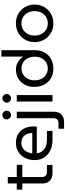

<svg xmlns="http://www.w3.org/2000/svg" viewBox="884 -1654 935 2742"><g transform="rotate(-90 1351.0 -282.5)"><path d="M247.2 0Q179.2 0 140.7 -39Q102.2 -78 102.2 -145V-638H194.4V-151.4Q194.4 -118 212.7 -98.7Q231 -79.4 264.4 -79.4H367V0ZM14 -430.6V-510H368.6V-430.6Z M722.6 0Q638.8 0 574.1 -31.5Q509.4 -63 472.7 -120.4Q436 -177.8 436 -255Q436 -331.2 467 -391.6Q498 -452 553.2 -487Q608.4 -522 681.2 -522Q760 -522 812.5 -488Q865 -454 891.2 -396.5Q917.4 -339 917.4 -267.8Q917.4 -257.4 916.6 -245.1Q915.8 -232.8 913.8 -224.2H534Q538.8 -176.8 564.7 -144.4Q590.6 -112 631.3 -95.7Q672 -79.4 720.6 -79.4H853.8V0ZM533.4 -288.6H824.4Q824 -308 819.8 -329.7Q815.6 -351.4 805.6 -371.8Q795.6 -392.2 779.2 -408.6Q762.8 -425 738.4 -435Q714 -445 680.6 -445Q646.4 -445 619.5 -431.4Q592.6 -417.8 574 -395.2Q555.4 -372.6 545.3 -344.8Q535.2 -317 533.4 -288.6Z M883.6 165.4V86H964.6Q999 86 1016.8 66.7Q1034.6 47.4 1034.6 14V-510H1126.8V20.4Q1126.8 87.4 1088 126.4Q1049.1 165.4 981.4 165.4ZM1079.6 -592Q1054.6 -592 1036.1 -610.5Q1017.6 -629 1017.6 -654Q1017.6 -679.4 1036.1 -697.7Q1054.6 -716 1079.6 -716Q1105 -716 1123.3 -697.7Q1141.6 -679.4 1141.6 -654Q1141.6 -629 1123.3 -610.5Q1105 -592 1079.6 -592Z M1272 0V-510H1364.8V0ZM1318.6 -591.4Q1293.6 -591.4 1275.1 -609.9Q1256.6 -628.4 1256.6 -653.4Q1256.6 -678.8 1275.1 -697.1Q1293.6 -715.4 1318.6 -715.4Q1344 -715.4 1362.3 -697.1Q1380.6 -678.8 1380.6 -653.4Q1380.6 -628.4 1362.3 -609.9Q1344 -591.4 1318.6 -591.4Z M1744.6 12.4Q1687.4 12.4 1639.1 -6.5Q1590.8 -25.4 1555.8 -61.3Q1520.8 -97.2 1501.4 -147.7Q1482 -198.2 1482 -261Q1482 -341 1514.7 -399.3Q1547.4 -457.6 1603.7 -489.8Q1660 -522 1730.4 -522Q1769.2 -522 1804.5 -509Q1839.8 -496 1867.8 -472.8Q1895.8 -449.6 1912 -419H1913.8V-730H2006V-257.8Q2006 -173 1971.6 -112.3Q1937.2 -51.6 1878.4 -19.6Q1819.6 12.4 1744.6 12.4ZM1745 -67Q1792 -67 1830 -89.8Q1868 -112.6 1890.3 -154.6Q1912.6 -196.6 1912.6 -254.2Q1912.6 -312.2 1890.1 -354.4Q1867.6 -396.6 1829.6 -419.6Q1791.6 -442.6 1743.8 -442.6Q1697 -442.6 1658.7 -419Q1620.4 -395.4 1597.9 -353.2Q1575.4 -311 1575.4 -255Q1575.4 -197.4 1598.1 -155.2Q1620.8 -113 1659.5 -90Q1698.2 -67 1745 -67Z M2389.2 12.4Q2311.4 12.4 2251 -23.1Q2190.6 -58.6 2155.8 -119.4Q2121 -180.2 2121 -255Q2121 -329.8 2155.8 -390.6Q2190.6 -451.4 2251 -486.9Q2311.4 -522.4 2389.2 -522.4Q2467 -522.4 2527.4 -486.9Q2587.8 -451.4 2622.6 -391Q2657.4 -330.7 2657.4 -254.8Q2657.4 -180 2622.6 -119.3Q2587.8 -58.6 2527.4 -23.1Q2467 12.4 2389.2 12.4ZM2389.2 -67Q2441.6 -67 2480.9 -92Q2520.2 -117 2542.1 -159.5Q2564 -202.1 2564 -254.9Q2564 -307.8 2542.1 -350.4Q2520.2 -393 2480.9 -418Q2441.6 -443 2389.2 -443Q2336.8 -443 2297.5 -418Q2258.2 -393 2236.3 -350.5Q2214.4 -307.9 2214.4 -255.1Q2214.4 -202.2 2236.3 -159.6Q2258.2 -117 2297.5 -92Q2336.8 -67 2389.2 -67Z"/></g></svg>

Font: MuseoModerno Thin
Style: Regular
Weight: 100
Designer: Pablo Cosgaya, Héctor Gatti, Marcela Romero, and the Authors of The MuseoModerno Project.
Foundry: Omnibus-Type Team
Version: Version 1.003